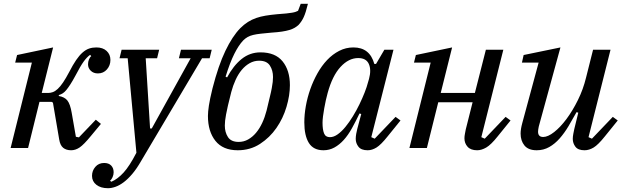

<svg xmlns="http://www.w3.org/2000/svg" viewBox="-20 -780 3287 1012"><path d="M355 12Q329 12 313 -1Q297 -14 292 -45L259 -239L252 -243H188L128 0H36L148 -450H60L70 -490L260 -530L200 -290H234Q246 -290 258.5 -294.5Q271 -299 284.5 -311.5Q298 -324 312.5 -345.5Q327 -367 345 -401Q364 -438 381 -463Q398 -488 415 -503Q432 -518 449.5 -524Q467 -530 488 -530Q522 -530 542 -511.5Q562 -493 562 -464Q562 -435 543.5 -414Q525 -393 496 -393Q473 -393 458.5 -407Q444 -421 444 -441Q444 -455 449 -467Q454 -479 461 -484L455 -491Q438 -479 421 -455.5Q404 -432 378 -382Q363 -354 351 -335.5Q339 -317 329.5 -305.5Q320 -294 310.5 -288Q301 -282 290 -279V-274Q320 -269 335 -250.5Q350 -232 358 -185L380 -59L396 -56L485 -149L512 -127L458 -62Q422 -18 400 -3Q378 12 355 12Z M549 212Q511 212 488 194Q465 176 465 147Q465 120 482.5 99.5Q500 79 529 79Q553 79 566 92.5Q579 106 579 128Q579 141 573.5 153.5Q568 166 560 173L567 178Q600 164 631.5 129.5Q663 95 699 25L653 -473H610L621 -518H819L808 -473H748L771 -103H780L985 -473H923L934 -518H1096L1085 -473H1045L723 70Q700 110 677 137Q654 164 632 180.5Q610 197 589 204.5Q568 212 549 212Z M1233 12Q1155 12 1115.5 -37.5Q1076 -87 1076 -169Q1076 -190 1081 -223.5Q1086 -257 1100 -314Q1131 -435 1168 -512Q1205 -589 1246 -631Q1266 -651 1286.5 -664Q1307 -677 1330 -685Q1353 -693 1380 -697.5Q1407 -702 1440 -705Q1470 -707 1488.5 -709Q1507 -711 1519 -713Q1531 -715 1538 -717.5Q1545 -720 1551 -723L1565 -760H1603Q1592 -714 1581 -690Q1570 -666 1553 -648Q1544 -640 1533 -633.5Q1522 -627 1505.5 -622Q1489 -617 1466 -613.5Q1443 -610 1411 -608Q1378 -605 1355 -602.5Q1332 -600 1315 -596Q1298 -592 1285.5 -585Q1273 -578 1262 -567Q1238 -542 1215 -496Q1192 -450 1169 -376L1177 -372Q1210 -434 1253.5 -469Q1297 -504 1353 -504Q1431 -504 1469.5 -456.5Q1508 -409 1508 -331Q1508 -277 1490 -216.5Q1472 -156 1437 -105.5Q1402 -55 1350.5 -21.5Q1299 12 1233 12ZM1238 -32Q1265 -32 1288 -45Q1311 -58 1329.5 -80Q1348 -102 1362 -132Q1376 -162 1385 -197Q1395 -240 1402 -268Q1409 -296 1412.5 -315.5Q1416 -335 1417.5 -348Q1419 -361 1419 -374Q1419 -409 1402.5 -434.5Q1386 -460 1346 -460Q1319 -460 1296 -447Q1273 -434 1254.5 -412Q1236 -390 1222 -359.5Q1208 -329 1199 -295Q1188 -252 1181.5 -224Q1175 -196 1171.5 -176.5Q1168 -157 1166.5 -144Q1165 -131 1165 -118Q1165 -83 1181.5 -57.5Q1198 -32 1238 -32Z M1685 12Q1632 12 1608 -26.5Q1584 -65 1584 -135Q1584 -176 1592 -221Q1600 -266 1615.5 -310Q1631 -354 1653.5 -394Q1676 -434 1704.5 -464Q1733 -494 1768 -512Q1803 -530 1843 -530Q1929 -530 1953 -443H1962L2006 -518H2054L1937 -57L1955 -49L2065 -164L2091 -145L2023 -61Q1988 -17 1964.5 -2.5Q1941 12 1918 12Q1884 12 1869.5 -6.5Q1855 -25 1855 -48Q1855 -60 1857.5 -74.5Q1860 -89 1863 -100L1884 -179L1875 -182Q1855 -140 1835 -104Q1815 -68 1792 -42.5Q1769 -17 1742.5 -2.5Q1716 12 1685 12ZM1719 -57Q1739 -57 1760 -72Q1781 -87 1801 -111.5Q1821 -136 1840 -167Q1859 -198 1874.5 -230Q1890 -262 1902 -292.5Q1914 -323 1920 -347L1925 -364Q1938 -412 1924 -443Q1910 -474 1868 -474Q1818 -474 1775 -427.5Q1732 -381 1707 -290Q1702 -273 1697.5 -252Q1693 -231 1689 -209Q1685 -187 1682.5 -167Q1680 -147 1680 -133Q1680 -97 1688 -77Q1696 -57 1719 -57Z M2495 12Q2461 12 2444.5 -6.5Q2428 -25 2428 -51Q2428 -62 2430.5 -74.5Q2433 -87 2435 -98L2471 -241H2290L2230 0H2138L2250 -450H2162L2172 -490L2363 -530L2303 -290H2483L2541 -518H2633L2517 -57L2535 -49L2645 -164L2671 -145L2603 -61Q2568 -17 2543 -2.5Q2518 12 2495 12Z M2809 12Q2765 12 2744.5 -13Q2724 -38 2724 -76Q2724 -99 2733 -132L2819 -450H2731L2740 -490L2934 -530L2820 -114Q2818 -105 2817 -98Q2816 -91 2816 -86Q2816 -58 2843 -58Q2868 -58 2901 -84Q2934 -110 2966 -153Q2998 -196 3026 -252.5Q3054 -309 3069 -371L3106 -518H3198L3082 -57L3100 -49L3210 -164L3236 -145L3168 -61Q3133 -17 3109 -2.5Q3085 12 3061 12Q3027 12 3013 -6.5Q2999 -25 2999 -48Q2999 -60 3002 -75.5Q3005 -91 3007 -100L3028 -186L3019 -189Q2998 -151 2976.5 -115Q2955 -79 2930 -50.5Q2905 -22 2875 -5Q2845 12 2809 12Z"/></svg>

Font: IBM Plex Serif Text
Style: Italic
Weight: 450
Italic angle: -14°
Designer: Mike Abbink, Paul van der Laan, Pieter van Rosmalen
Foundry: Bold Monday
Version: Version 3.001